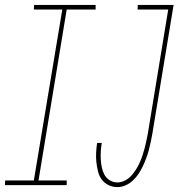

<svg xmlns="http://www.w3.org/2000/svg" viewBox="-75 -755 728 783"><path d="M-55 0 -54 -19H63L179 -716H63L64 -735H315V-716H197L82 -19H197V0ZM404 8Q384 8 367 -0.5Q350 -9 339.5 -23.5Q329 -38 324.5 -56.5Q320 -75 318 -94Q316 -113 317 -132.5Q318 -152 321 -172H340Q337 -155 336 -138Q335 -121 336 -104Q337 -87 340.5 -71Q344 -55 351.5 -41.5Q359 -28 373 -19.5Q387 -11 404 -11Q419 -11 434 -18.5Q449 -26 460 -38Q471 -50 479.5 -63.5Q488 -77 494.5 -91.5Q501 -106 506 -121Q511 -136 515 -151Q519 -166 522 -181Q525 -196 528 -211L611 -716H486L487 -735H633L546 -208Q543 -192 539.5 -175Q536 -158 531.5 -141.5Q527 -125 521 -109Q515 -93 507.5 -77Q500 -61 490 -46Q480 -31 466.5 -18.5Q453 -6 436.5 1Q420 8 404 8Z"/></svg>

Font: Iosevka Slab Thin Extended
Style: Italic
Weight: 100
Width: 7
Italic angle: -9°
Monospace: yes
Designer: Belleve Invis
Foundry: Belleve Invis
Version: Version 11.1.0; ttfautohint (v1.8.3)